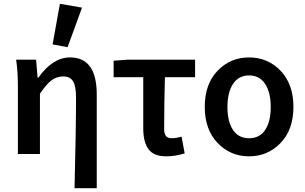

<svg xmlns="http://www.w3.org/2000/svg" viewBox="-20 -802 1589 1000"><path d="M253.9 -570.8 292 -782.2 407.2 -762.2 332 -556.2ZM376 -293Q376 -354 360.4 -378.9Q344.7 -403.8 309.6 -403.8Q274.4 -403.8 247.6 -383.3Q221.2 -362.8 188 -314V0H73.2V-348.1Q73.2 -431.2 64 -491.2H168L175.8 -397.9H180.2Q254.4 -502.9 345.2 -502.9Q484.4 -502.9 483.9 -308.1V178.2H368.2Q376 -135.7 376 -293Z M845.7 12.2Q780.8 12.2 753.4 -24.9Q726.1 -62 726.1 -133.8V-399.9H571.8V-485.8L644 -491.2H996.1V-399.9H838.9Q835 -269 835 -127.9Q835 -82 874 -82Q896 -82 925.8 -89.8L941.9 -2.9Q892.6 12.2 845.7 12.2Z M1193.4 -125.5Q1222.2 -82 1277.3 -82Q1332.5 -82 1361.3 -125.5Q1390.1 -168.9 1390.1 -244.9Q1390.1 -320.8 1360.8 -365Q1331.5 -409.2 1277.3 -409.2Q1223.1 -409.2 1193.8 -365Q1164.6 -320.8 1164.6 -244.9Q1164.6 -168.9 1193.4 -125.5ZM1441.4 -433.6Q1508.3 -363.3 1508.3 -245.1Q1508.3 -127 1441.4 -57.4Q1374.5 12.2 1277.3 12.2Q1180.2 12.2 1113.3 -57.4Q1046.4 -127 1046.4 -245.6Q1046.4 -364.3 1113.3 -433.6Q1180.2 -502.9 1277.3 -502.9Q1374.5 -502.9 1441.4 -433.6Z"/></svg>

Font: SourceSansPro-Semibold
Style: Regular
Weight: 600
Designer: Paul D. Hunt
Foundry: Adobe Systems Incorporated
Version: Version 2.020;PS 2.0;hotconv 1.0.86;makeotf.lib2.5.63406